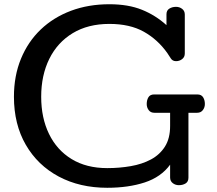

<svg xmlns="http://www.w3.org/2000/svg" viewBox="-20 -869 1020 901"><path d="M483.4 12.2Q354.5 12.2 255.6 -40.5Q156.7 -93.3 101.1 -189.5Q45.4 -285.6 45.4 -415Q45.4 -513.2 78.4 -593.3Q111.3 -673.3 171.1 -730.5Q231 -787.6 313 -818.4Q395 -849.1 493.2 -849.1Q582 -849.1 646 -823.2Q710 -797.4 761.2 -751V-801.8Q761.2 -820.3 774.7 -828.6Q788.1 -836.9 806.2 -836.9Q822.3 -836.9 834.7 -827.4Q847.2 -817.9 847.2 -800.8V-618.2Q847.2 -601.1 834.7 -591.6Q822.3 -582 806.2 -582Q789.6 -582 781.5 -595Q773.4 -607.9 765.1 -620.1Q720.2 -683.6 654.8 -720.2Q589.4 -756.8 493.2 -756.8Q393.1 -756.8 321.3 -713.4Q249.5 -669.9 211.4 -592.8Q173.3 -515.6 173.3 -415Q173.3 -315.9 210 -240.5Q246.6 -165 315.9 -122.6Q385.3 -80.1 483.4 -80.1Q541 -80.1 594 -89.4Q647 -98.6 688.5 -120.8Q730 -143.1 754.2 -181.4Q778.3 -219.7 778.3 -277.8V-339.8H704.1Q687 -339.8 677.7 -352.3Q668.5 -364.7 668.5 -380.9Q668.5 -399.4 676.5 -412.6Q684.6 -425.8 703.1 -425.8H906.2Q924.8 -425.8 933.1 -412.6Q941.4 -399.4 941.4 -380.9Q941.4 -364.7 931.9 -352.3Q922.4 -339.8 905.3 -339.8H864.3V-35.2Q864.3 -16.6 851.1 -8.3Q837.9 0 819.3 0Q803.2 0 790.8 -9.5Q778.3 -19 778.3 -36.1V-96.2Q735.8 -38.1 659.2 -12.9Q582.5 12.2 483.4 12.2Z"/></svg>

Font: Cutive
Style: Regular
Weight: 400
Version: Version 1.100; ttfautohint (v1.8.4.7-5d5b)